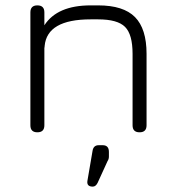

<svg xmlns="http://www.w3.org/2000/svg" viewBox="-20 -492 649 714"><path d="M145 -26Q145 0 119 0Q93 0 93 -26V-446Q93 -472 119 -472Q145 -472 145 -446V-398Q193 -472 317 -472H345Q439 -472 482 -428.5Q525 -385 525 -292V-26Q525 0 499 0Q473 0 473 -26V-292Q473 -364 445 -392Q417 -420 345 -420H317Q155 -420 146 -321Q146 -316 145 -314ZM325 202Q302 202 305 181L324 70Q327 48 347 48H362Q385 48 385 73V90Q385 100 380 107L343 188Q336 202 325 202Z"/></svg>

Font: Jura
Style: Regular
Weight: 400
Designer: Daniel Johnson, Alexei Vanyashin
Foundry: Daniel Johnson
Version: Version 5.103